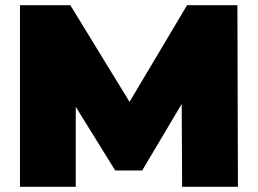

<svg xmlns="http://www.w3.org/2000/svg" viewBox="-20 -720 994 740"><path d="M57 0V-700H251L531 -243H429L701 -700H895L897 0H682L680 -376H714L528 -63H424L230 -376H272V0Z"/></svg>

Font: MOST Montserrat Black
Style: Regular
Weight: 900
Designer: Julieta Ulanovsky
Foundry: Julieta Ulanovsky
Version: Version 8.000;March 11, 2024;FontCreator 15.0.0.2926 64-bit